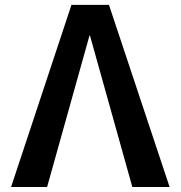

<svg xmlns="http://www.w3.org/2000/svg" viewBox="-20 -750 724 770"><path d="M510.7 0 340.8 -607.4H338.9L168.9 0H24.4L266.6 -730.5H417L660.2 0Z"/></svg>

Font: Mgen+ 1c bold
Style: Bold
Weight: 700
Designer: [Source Han Sans]
Ryoko NISHIZUKA  (kana & ideographs); Paul D. Hunt (Latin, Greek & Cyrillic); Wenlong ZHANG  (bopomofo
Version: Version 1.059.20150602